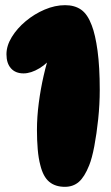

<svg xmlns="http://www.w3.org/2000/svg" viewBox="-20 -712 431 743"><path d="M232 -692Q269 -692 294 -674.5Q319 -657 335 -614Q349 -578 357.5 -515.5Q366 -453 366 -364Q366 -308 360 -251Q354 -194 345 -146.5Q336 -99 325 -72Q307 -27 285 -8Q263 11 231 11Q194 11 170.5 -8.5Q147 -28 136 -73Q129 -99 126 -134Q123 -169 123 -209Q123 -259 130 -313Q137 -367 149 -419.5Q161 -472 176 -515L192 -504Q166 -468 133 -448Q100 -428 71 -428Q40 -428 22.5 -447.5Q5 -467 5 -502Q5 -535 25.5 -568.5Q46 -602 79.5 -630Q113 -658 153 -675Q193 -692 232 -692Z"/></svg>

Font: DynaPuff
Style: Bold
Weight: 700
Designer: Toshi Omagari, Jennifer Daniel
Foundry: Google Fonts
Version: Version 2.000